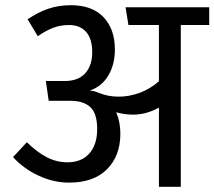

<svg xmlns="http://www.w3.org/2000/svg" viewBox="-20 -717 823 737"><path d="M783 -621H674V0H590V-304Q542 -277 491 -277Q459 -277 426 -286Q442 -249 442 -204Q442 -119 391 -67.5Q340 -16 245 -16Q185 -16 127.5 -43Q70 -70 30 -114L83 -171Q123 -132 160.5 -113Q198 -94 239 -94Q293 -94 323 -128Q353 -162 353 -221Q353 -282 326.5 -306Q300 -330 252 -330H167L156 -406H228Q280 -406 307 -435.5Q334 -465 334 -517Q334 -568 310.5 -594.5Q287 -621 245 -621Q212 -621 183.5 -610Q155 -599 125 -578L86 -643Q126 -670 165.5 -683.5Q205 -697 252 -697Q334 -697 377.5 -651Q421 -605 421 -527Q421 -470 396 -427.5Q371 -385 324 -369Q340 -369 358 -361Q394 -346 435 -346Q477 -346 517 -361Q557 -376 590 -405V-621H473L462 -689H783Z"/></svg>

Font: Fira GO
Style: Regular
Weight: 400
Designer: Carrois Corporate
Foundry: Carrois Corporate GbR
Version: Version 0.300